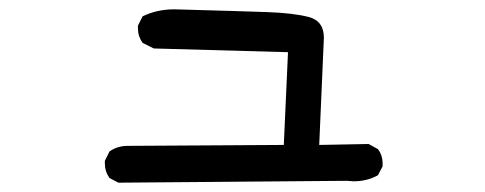

<svg xmlns="http://www.w3.org/2000/svg" viewBox="-20 -425 1040 412"><path d="M234 -33 215 -43Q205 -57 205 -74V-80L215 -100Q232 -112 254 -112L589 -114L598 -313L310 -321L286 -333Q276 -347 276 -364V-370L286 -390Q317 -405 354 -405Q499 -401 554.5 -399Q610 -397 642.5 -388.5Q675 -380 675 -344L665 -114L771 -116L791 -105Q801 -92 801 -74V-68L791 -49Q768 -36 739 -36L724 -37Z"/></svg>

Font: Xiaolai Mono SC
Style: Regular
Weight: 400
Monospace: yes
Designer: LXGW / Nozomi Seto
Version: Version 3.113;September 30, 2024